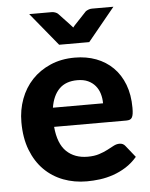

<svg xmlns="http://www.w3.org/2000/svg" viewBox="-53 -770 641 820"><g transform="rotate(-5 268.0 -359.5)"><path d="M384 -318.5Q384 -340 378.2 -359.5Q372.5 -379 360 -394Q347.5 -409 328.5 -417.8Q309.5 -426.5 283 -426.5Q233.5 -426.5 205.5 -398.5Q177.5 -370.5 169 -318.5ZM167 -236.5Q173.5 -164 208.2 -130.5Q243 -97 299 -97Q327.5 -97 348.2 -103.8Q369 -110.5 384.8 -118.8Q400.5 -127 413.2 -133.8Q426 -140.5 438.5 -140.5Q454.5 -140.5 463.5 -128.5L503.5 -78.5Q481.5 -53 455 -36.2Q428.5 -19.5 400 -9.8Q371.5 0 342.5 3.8Q313.5 7.5 286.5 7.5Q232.5 7.5 185.8 -10.2Q139 -28 104.2 -62.8Q69.5 -97.5 49.5 -149Q29.5 -200.5 29.5 -268.5Q29.5 -321 46.8 -367.5Q64 -414 96.5 -448.5Q129 -483 175.5 -503.2Q222 -523.5 280.5 -523.5Q330 -523.5 371.8 -507.8Q413.5 -492 443.8 -462Q474 -432 490.8 -388.2Q507.5 -344.5 507.5 -288.5Q507.5 -273 506 -263Q504.5 -253 501 -247Q497.5 -241 491.5 -238.8Q485.5 -236.5 476 -236.5ZM464 -725.5 348 -584H219L103 -725.5H198.5Q207 -725.5 214.2 -722.8Q221.5 -720 225.5 -716.5L273.5 -665.5Q279.5 -659.5 285.5 -652Q288.5 -656 291.2 -659.2Q294 -662.5 297 -665.5L345 -716.5Q349 -719.5 356.5 -722.5Q364 -725.5 372 -725.5Z"/></g></svg>

Font: Lato 2
Style: Regular
Weight: 800
Designer: Lukasz Dziedzic with Adam Twardoch and Botio Nikoltchev
Foundry: tyPoland Lukasz Dziedzic
Version: Version 2.015; 2015-08-06; http://www.latofonts.com/